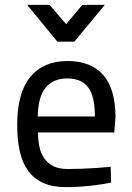

<svg xmlns="http://www.w3.org/2000/svg" viewBox="-20 -762 547 793"><path d="M259 -64Q285 -64 316.5 -65Q348 -66 375 -68Q407 -70 437 -73L439 -8Q411 -2 379 2Q352 6 318.5 8.5Q285 11 253 11Q197 11 158.5 -6.5Q120 -24 96 -57Q72 -90 61.5 -138Q51 -186 51 -246Q51 -379 105.5 -444.5Q160 -510 258 -510Q356 -510 406.5 -452Q457 -394 457 -278L452 -215H137Q137 -183 143 -155Q149 -127 163.5 -107Q178 -87 201 -75.5Q224 -64 259 -64ZM372 -281Q372 -363 344.5 -400.5Q317 -438 258 -438Q200 -438 168.5 -400Q137 -362 136 -281ZM92 -742H185L253 -662L320 -742H413L287 -590H217Z"/></svg>

Font: Panefresco 500wt
Style: Regular
Weight: 700
Foundry: Campivisivi & Chank Co
Version: Version 1.001